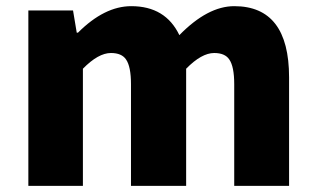

<svg xmlns="http://www.w3.org/2000/svg" viewBox="-20 -603 1025 623"><path d="M72 -569H217L229 -497H233Q319 -583 406 -583Q517 -583 562 -489Q654 -583 740 -583Q918 -583 918 -352V0H740V-330Q740 -387 724 -410Q710 -431 675 -431Q634 -431 584 -380V0H405V-330Q405 -387 389 -410Q375 -431 340 -431Q299 -431 249 -380V0H72Z"/></svg>

Font: Source Han Sans CN Heavy
Style: Bold
Weight: 900
Designer: Ryoko NISHIZUKA (kana & ideographs); Paul D. Hunt (Latin, Greek & Cyrillic); Wenlong ZHANG (bopomofo); Sandoll Communica
Foundry: Adobe Systems Incorporated
Version: Version 1.000;PS 1;hotconv 1.0.78;makeotf.lib2.5.61930